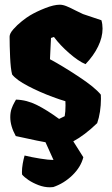

<svg xmlns="http://www.w3.org/2000/svg" viewBox="-20 -608 479 820"><path d="M410.6 -203.6Q411.1 -197.8 411.1 -186Q411.1 -158.7 407 -131.3Q402.8 -104 395 -82Q341.3 -30.3 293 -4.4L335.9 63.5Q325.2 105.5 289.3 140.4Q253.4 175.3 207.5 190.9Q198.7 191.9 192.9 191.9Q168.9 191.9 144.5 182.6Q120.1 173.3 101.3 160.6Q82.5 147.9 74.2 137.2Q73.7 133.8 73.7 127Q73.7 110.4 77.1 90.8Q80.6 71.3 85 56.2Q115.2 63.5 151.1 69.3Q187 75.2 208.5 75.2L174.3 -0.5Q141.1 -6.3 90.8 -17.6Q59.6 -24.9 47.4 -26.9Q23.9 -69.3 23.9 -107.4Q23.9 -128.4 29.5 -144Q35.2 -159.7 41 -169.4Q46.9 -179.2 48.3 -182.6Q94.7 -181.2 137.9 -159.4Q181.2 -137.7 232.4 -100.1L256.3 -111.8Q259.8 -130.4 259.8 -157.7Q259.8 -170.4 259.3 -175.8Q237.3 -182.1 205.6 -193.8Q148.9 -214.8 99.4 -240.7Q49.8 -266.6 31.7 -290Q25.4 -314.5 23.2 -364Q21 -413.6 21 -451.7Q21 -464.8 36.9 -482.9Q52.7 -501 73.2 -517.3Q93.8 -533.7 107.9 -542Q135.7 -558.6 172.9 -573.2Q210 -587.9 235.4 -587.9Q248.5 -587.9 264.6 -581.3Q280.8 -574.7 304.2 -562.5Q328.1 -550.3 334.5 -547.9L413.1 -521.5Q418 -504.9 418 -485.8Q418 -448.7 398.9 -409.4Q379.9 -370.1 345.2 -334Q315.4 -346.2 275.6 -380.9Q235.8 -415.5 210.4 -450.2L197.8 -445.8L193.4 -355Q244.1 -328.1 314.9 -281.5Q385.7 -234.9 410.6 -203.6Z"/></svg>

Font: Fruktur
Style: Regular
Weight: 400
Designer: Viktoriya Grabowska
Foundry: Viktoriya Grabowska
Version: Version 1.004; ttfautohint (v1.4.1)